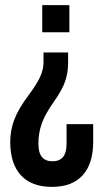

<svg xmlns="http://www.w3.org/2000/svg" viewBox="-20 -720 403 750"><path d="M251 -594H145V-700H251ZM246 -473Q246 -436 234.5 -402.5Q223 -369 192 -325Q156 -274 143 -237Q130 -200 130 -159Q130 -123 144 -106.5Q158 -90 185 -90Q212 -90 226 -106.5Q240 -123 240 -159V-235H344V-166Q344 -81 303 -35.5Q262 10 183 10Q103 10 61.5 -35.5Q20 -81 20 -166Q20 -212 36.5 -254.5Q53 -297 93 -350Q125 -393 137.5 -421.5Q150 -450 150 -477V-515H246Z"/></svg>

Font: kids-team
Style: team
Weight: 400
Designer: Ryoichi Tsunekawa, Thomas Gollenia, Laura Emeder
Foundry: Ryoichi Tsunekawa, Thomas Gollenia, Laura Emeder
Version: Version 2.000